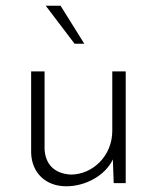

<svg xmlns="http://www.w3.org/2000/svg" viewBox="-20 -641 549 672"><path d="M275 -488 192 -621H140L241 -488ZM373 -391V-183C373 -95 304 -30 228 -30C168 -33 138 -69 136 -120V-391H89V-106C91 -37 139 11 212 11C281 11 349 -28 375 -83L378 0H420V-391Z"/></svg>

Font: Sulaf Light
Style: Regular
Weight: 300
Designer: Bandar Raffah (Arabic) and Santiago Orozco (Latin)
Foundry: Caramella and Typemade
Version: Version 1.005;PS 001.005;hotconv 1.0.88;makeotf.lib2.5.64775